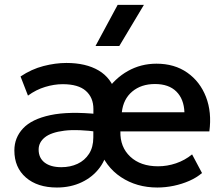

<svg xmlns="http://www.w3.org/2000/svg" viewBox="-20 -780 945 814"><path d="M221.4 15Q138.6 15 89.7 -27.5Q40.9 -69.9 40.9 -142.1Q40.9 -196.3 77.8 -235.7Q114.6 -275.1 193.4 -291.9Q272.2 -308.8 398.4 -295.9L399.2 -220.4Q309.4 -233 253.1 -226Q196.7 -219 170.2 -197.7Q143.8 -176.4 143.8 -145.9Q143.8 -110.4 169.2 -90.8Q194.8 -71.2 239.9 -71.2Q278.1 -71.2 308.8 -85.5Q339.4 -99.8 357.5 -128Q375.6 -156.1 375.6 -197.2L376 -317.9Q376 -366.3 344 -394.7Q312.1 -423.1 245.6 -423.1Q209.9 -423.1 171.3 -411.4Q132.8 -399.8 98.6 -374.6L67.1 -455.8Q113.5 -486.9 164.2 -500Q215 -513.1 261.6 -513.1Q344.1 -513.1 398.1 -481.3Q452 -449.5 471.2 -384.6L429.8 -392.2Q466.9 -447.8 522.1 -478.9Q577.4 -510 643.4 -510Q719.9 -510 774 -472Q828.1 -434.1 853.3 -369.1Q878.4 -304.1 867.6 -222.8H490.4Q488.7 -156.6 532.3 -115.8Q575.9 -75 650 -75Q688.9 -75 726.3 -87.7Q763.7 -100.4 794.4 -125.4L836.4 -46.5Q814 -27.1 782.9 -13.4Q751.8 0.3 716.6 7.7Q681.4 15 647.1 15Q559.4 15 492.9 -29.1Q426.3 -73.1 398.4 -155.4L437.5 -161.8Q432.4 -109.5 403.1 -69.8Q373.9 -30 326.7 -7.5Q279.6 15 221.4 15ZM496.5 -304H761.9Q759.7 -360.1 727.7 -391.9Q695.7 -423.8 637 -423.8Q578.6 -423.8 540.6 -391.9Q502.7 -360.1 496.5 -304ZM384.9 -585 478.9 -759.5H590.2L485.8 -585Z"/></svg>

Font: Geologica Thin
Style: Regular
Weight: 100
Version: Version 1.010;gftools[0.9.28]